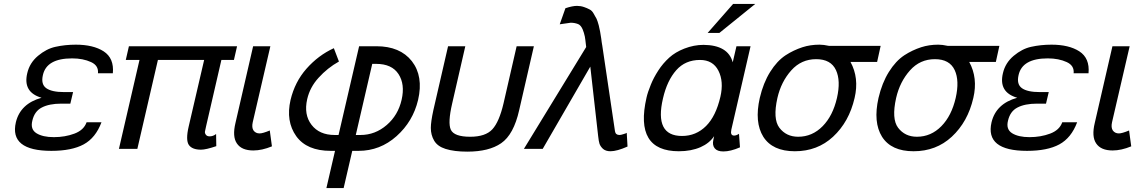

<svg xmlns="http://www.w3.org/2000/svg" viewBox="-20 -760 5801 980"><path d="M498 -136Q468 -56 407 -23Q346 10 242 10Q135 10 89.5 -26.5Q44 -63 61 -136Q84 -231 192 -261Q96 -289 119 -386Q131 -439 174 -475Q217 -511 263 -521Q312 -532 367 -532Q456 -532 509 -498Q563 -463 556 -386H480Q484 -425 445 -443Q404 -462 348 -462Q218 -462 199 -377Q188 -330 216 -310Q244 -290 307 -290H353L339 -231H293Q231 -231 193 -211Q156 -192 145 -144Q134 -100 166 -80Q198 -60 255 -60Q312 -60 360 -78Q408 -96 422 -136Z M1050 -64Q1068 -64 1083 -76L1084 -14Q1031 4 1006 4Q961 4 944 -20Q927 -45 943 -114L1022 -454H786L681 0H587L692 -454H622L638 -524H1190L1174 -454H1110L1032 -116Q1027 -95 1026 -88Q1025 -80 1031 -72Q1037 -64 1050 -64Z M1270 -136Q1264 -109 1274 -94Q1285 -79 1305 -79Q1321 -79 1357 -94L1368 -13Q1317 8 1273 8Q1213 8 1189 -28Q1165 -63 1182 -133L1272 -524H1360Z M1900 -434H1880L1796 -71H1820Q1895 -71 1954 -122Q2012 -172 2030 -251Q2048 -330 2014 -382Q1980 -434 1900 -434ZM1668 10Q1546 10 1492 -65Q1438 -141 1463 -250Q1485 -342 1544 -409Q1605 -478 1684 -514L1710 -446Q1651 -413 1606 -363Q1562 -315 1548 -254Q1530 -175 1570 -123Q1610 -71 1688 -71H1708L1813 -524H1901Q2022 -524 2082 -448Q2142 -371 2114 -250Q2088 -140 2004 -65Q1920 10 1810 10H1778L1734 200H1646L1690 10Z M2288 -232Q2265 -133 2281 -98Q2298 -62 2380 -62Q2458 -62 2493 -100Q2528 -138 2550 -232L2617 -524H2705L2630 -198Q2602 -73 2538 -29Q2476 14 2365 14Q2298 14 2254 0Q2213 -13 2196 -42Q2179 -71 2179 -107Q2179 -138 2192 -198L2267 -524H2355Z M2972 -520Q2967 -565 2965 -574Q2961 -593 2954 -610Q2945 -631 2931 -637Q2913 -644 2893 -644L2837 -636L2866 -718Q2902 -730 2925 -730Q2944 -730 2961 -724Q2976 -719 2989 -712Q3002 -706 3011 -689Q3014 -684 3018.5 -675.5Q3023 -667 3025 -664Q3030 -653 3036 -631Q3039 -619 3043 -599Q3044 -595 3049 -562Q3050 -554 3051 -546Q3052 -538 3053 -533.5Q3054 -529 3054 -528L3119 -90Q3122 -71 3142 -71Q3149 -71 3161 -75Q3178 -80 3179 -82L3183 -12Q3129 12 3096 12Q3072 12 3058 0Q3045 -12 3040 -26Q3036 -38 3033 -66L2993 -420L2750 0H2654Z M3722 -740H3835L3652 -592H3592ZM3657 -266Q3675 -344 3647 -399Q3619 -454 3553 -454Q3478 -454 3432 -402Q3385 -349 3364 -258Q3319 -66 3461 -66Q3533 -66 3584 -117Q3634 -167 3657 -266ZM3280 -262Q3286 -289 3302 -328Q3316 -363 3340 -400Q3363 -436 3396 -466Q3427 -494 3473 -512Q3522 -531 3571 -531Q3696 -530 3720 -442L3739 -524H3811L3713 -99Q3706 -68 3727 -68Q3738 -68 3752 -77L3757 -8Q3709 13 3672 13Q3641 13 3628 -3Q3615 -19 3621 -46L3625 -65Q3601 -29 3556 -9Q3508 12 3445 12Q3217 12 3280 -262Z M3948 -260Q3924 -153 3958 -108Q3993 -62 4054 -62Q4126 -62 4179 -116Q4231 -169 4252 -260Q4272 -348 4247 -402Q4221 -458 4146 -458Q4070 -458 4019 -401Q3967 -343 3948 -260ZM3858 -260Q3876 -337 3911 -393Q3946 -449 3990 -478Q4030 -504 4076 -519Q4116 -532 4163 -532Q4184 -532 4211 -526H4475L4457 -444H4321Q4366 -362 4342 -260Q4314 -138 4232 -62Q4152 12 4037 12Q3923 12 3876 -62Q3830 -136 3858 -260Z M4554 -260Q4530 -153 4564 -108Q4599 -62 4660 -62Q4732 -62 4785 -116Q4837 -169 4858 -260Q4878 -348 4853 -402Q4827 -458 4752 -458Q4676 -458 4625 -401Q4573 -343 4554 -260ZM4464 -260Q4482 -337 4517 -393Q4552 -449 4596 -478Q4636 -504 4682 -519Q4722 -532 4769 -532Q4790 -532 4817 -526H5081L5063 -444H4927Q4972 -362 4948 -260Q4920 -138 4838 -62Q4758 12 4643 12Q4529 12 4482 -62Q4436 -136 4464 -260Z M5478 -136Q5448 -56 5387 -23Q5326 10 5222 10Q5115 10 5069.5 -26.5Q5024 -63 5041 -136Q5064 -231 5172 -261Q5076 -289 5099 -386Q5111 -439 5154 -475Q5197 -511 5243 -521Q5292 -532 5347 -532Q5436 -532 5489 -498Q5543 -463 5536 -386H5460Q5464 -425 5425 -443Q5384 -462 5328 -462Q5198 -462 5179 -377Q5168 -330 5196 -310Q5224 -290 5287 -290H5333L5319 -231H5273Q5211 -231 5173 -211Q5136 -192 5125 -144Q5114 -100 5146 -80Q5178 -60 5235 -60Q5292 -60 5340 -78Q5388 -96 5402 -136Z M5656 -136Q5650 -109 5660 -94Q5671 -79 5691 -79Q5707 -79 5743 -94L5754 -13Q5703 8 5659 8Q5599 8 5575 -28Q5551 -63 5568 -133L5658 -524H5746Z"/></svg>

Font: Miedinger
Style: Italic
Weight: 400
Italic angle: -13°
Version: Version 001.000